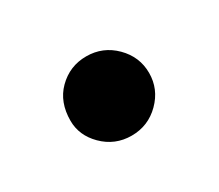

<svg xmlns="http://www.w3.org/2000/svg" viewBox="-48 -240 387 340"><g transform="rotate(-30 145.0 -70.0)"><path d="M87 -13Q64 -36 64 -66Q64 -104 87 -127Q111 -151 145 -151Q179 -151 203 -127Q227 -103 227 -70Q227 -37 203 -13Q179 11 145 11Q111 11 87 -13Z"/></g></svg>

Font: Sinter Bold
Style: Regular
Weight: 700
Foundry: Adobe & rsms
Version: Version 1.000